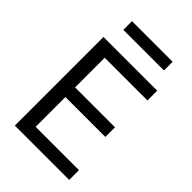

<svg xmlns="http://www.w3.org/2000/svg" viewBox="-258 -983 1083 1083"><g transform="rotate(45 283.5 -442.0)"><path d="M78.1 -707H506.8V-628.9H166V-392.6H484.4V-315.4H166V-78.1H511.7V0H78.1ZM453.1 -814.5H128.9V-883.8H453.1Z"/></g></svg>

Font: Pretendard Std Variable
Style: Regular
Weight: 400
Designer: Base glyphs from Inter by Rasmus Andersson; Hangeul glyphs from Noto Sans CJK(Source Han Sans) by Jang Soo-young and Kan
Foundry: Kil Hyung-jin
Version: Version 1.309;Glyphs 3.2 (3225)